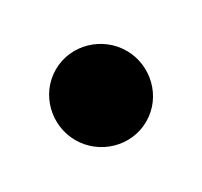

<svg xmlns="http://www.w3.org/2000/svg" viewBox="-53 -515 302 287"><g transform="rotate(30 98.5 -372.0)"><path d="M20 -372C20 -329 56 -295 98 -295C140 -295 176 -329 176 -372C176 -415 140 -449 98 -449C56 -449 20 -415 20 -372Z"/></g></svg>

Font: Charger EcoBlack
Style: Black
Weight: 1000
Designer: Jasper
Foundry: Cannot Into Space Fonts
Version: Version 1.1